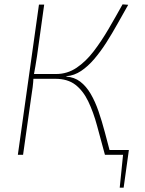

<svg xmlns="http://www.w3.org/2000/svg" viewBox="-20 -711 665 882"><path d="M572 -22 569 0H464L467 -22ZM570 -7 548 151H530L546 -7ZM569 -689Q545 -647 520 -602Q495 -557 468.5 -515.5Q442 -474 413 -440Q384 -406 352.5 -385Q321 -364 286 -361L284 -359Q321 -357 348.5 -336Q376 -315 396.5 -280Q417 -245 432.5 -200Q448 -155 461.5 -104Q475 -53 489 0H462Q443 -70 426 -133Q409 -196 385.5 -245Q362 -294 326.5 -321.5Q291 -349 234 -349L238 -371Q289 -371 331.5 -399.5Q374 -428 410 -475Q446 -522 479 -578.5Q512 -635 543 -691ZM183 -690 150 -453Q146 -427 142.5 -406.5Q139 -386 134 -359Q133 -333 130 -310Q127 -287 123 -262L86 0H62L159 -690ZM268 -371 265 -349H120L123 -371Z"/></svg>

Font: Exo 2 Thin
Style: Italic
Weight: 250
Italic angle: -8°
Designer: Natanael Gama
Foundry: Natanael Gama
Version: Version 2.010